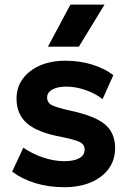

<svg xmlns="http://www.w3.org/2000/svg" viewBox="-20 -784 553 819"><path d="M254 14.5Q186.5 14.5 129.5 -3.2Q72.5 -21 32 -52L79.5 -154Q119 -127 165 -111.8Q211 -96.5 253.5 -96.5Q295.5 -96.5 318.2 -109.2Q341 -122 341 -146Q341 -167.5 320.8 -177.8Q300.5 -188 242.5 -200Q142.5 -218 96.5 -256.8Q50.5 -295.5 50.5 -363.5Q50.5 -411.5 77.2 -448Q104 -484.5 151 -504.8Q198 -525 259 -525Q319 -525 372.2 -508.8Q425.5 -492.5 463.5 -463.5L417.5 -361Q397.5 -377 371.8 -389Q346 -401 317.8 -407.8Q289.5 -414.5 262.5 -414.5Q226 -414.5 203.5 -402.2Q181 -390 181 -368Q181 -346 201.5 -335.5Q222 -325 278 -312.5Q382.5 -290.5 426.8 -254.2Q471 -218 471 -152.5Q471 -102 443.8 -64.5Q416.5 -27 367.8 -6.2Q319 14.5 254 14.5ZM184.5 -585 280.5 -764.5H426L316.5 -585Z"/></svg>

Font: Geologica SemiBold
Style: Regular
Weight: 600
Designer: Sindre Bremnes, Frode Helland
Foundry: Monokrom Skriftforlag AS
Version: Version 1.010;gftools[0.9.28]